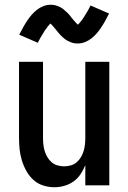

<svg xmlns="http://www.w3.org/2000/svg" viewBox="-20 -780 540 808"><path d="M209 8Q185 8 161.5 0.5Q138 -7 120.5 -23Q103 -39 91 -60.5Q79 -82 72 -105Q65 -128 62.5 -152Q60 -176 60 -200V-520H161V-200Q161 -186 162.5 -172Q164 -158 168 -144.5Q172 -131 179.5 -118.5Q187 -106 197.5 -97Q208 -88 222 -84Q236 -80 250 -80Q264 -80 278 -84Q292 -88 302.5 -97Q313 -106 320.5 -118.5Q328 -131 332 -144.5Q336 -158 337.5 -172Q339 -186 339 -200V-520H440V0H339V-85Q331 -65 319 -47Q307 -29 289.5 -16.5Q272 -4 251 2Q230 8 209 8ZM307 -597Q302 -597 296.5 -597.5Q291 -598 286 -599.5Q281 -601 276 -603Q271 -605 266 -607.5Q261 -610 257.5 -612.5Q254 -615 249.5 -618.5Q245 -622 241 -626Q237 -630 233 -634Q229 -638 226 -642Q223 -646 220 -649.5Q217 -653 213 -658Q209 -663 205 -667.5Q201 -672 198.5 -675Q196 -678 192 -681Q190 -679 186.5 -675Q183 -671 181 -668.5Q179 -666 177 -663Q175 -660 172.5 -657Q170 -654 167.5 -650Q165 -646 162.5 -641.5Q160 -637 157 -632.5Q154 -628 151 -622.5Q148 -617 145 -611.5Q142 -606 139 -600L61 -634Q70 -652 78.5 -667Q87 -682 95.5 -694.5Q104 -707 113 -717.5Q122 -728 134.5 -738Q147 -748 162 -754Q177 -760 193 -760Q198 -760 203.5 -759.5Q209 -759 214 -757.5Q219 -756 224 -754Q229 -752 234 -749.5Q239 -747 242.5 -744.5Q246 -742 250.5 -738Q255 -734 259 -730.5Q263 -727 267 -723Q271 -719 274 -715Q277 -711 280 -707Q283 -703 287 -698.5Q291 -694 295 -689.5Q299 -685 301.5 -682Q304 -679 308 -676Q310 -678 313.5 -682Q317 -686 319 -688.5Q321 -691 323 -693.5Q325 -696 327.5 -699.5Q330 -703 332.5 -707Q335 -711 337.5 -715Q340 -719 343 -724Q346 -729 349 -734Q352 -739 355 -745Q358 -751 361 -757L439 -723Q430 -705 421.5 -690Q413 -675 404.5 -662.5Q396 -650 387 -639.5Q378 -629 365.5 -619Q353 -609 338 -603Q323 -597 307 -597Z"/></svg>

Font: Zed Mono Semibold
Style: Regular
Weight: 600
Monospace: yes
Designer: Belleve Invis
Foundry: Belleve Invis
Version: Version 1.0.0; ttfautohint (v1.8.4)